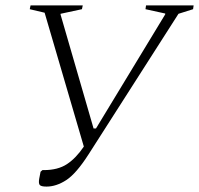

<svg xmlns="http://www.w3.org/2000/svg" viewBox="-20 -680 736 710"><path d="M308 -110Q262 -38 225 -14Q188 10 152 10Q132 10 127 4Q122 -2 125 -19L130 -45L137 -51H142Q194 -51 227.5 -73Q261 -95 290 -138L145 -633L90 -646L93 -660H286L283 -646L204 -629V-626L326 -205H335L591 -627V-630L518 -646L520 -660H696L694 -646L640 -629Z"/></svg>

Font: Spectral SC ExtraLight
Style: Italic
Weight: 275
Italic angle: -10°
Designer: Jean-Baptiste Levee
Foundry: Production Type
Version: Version 2.001